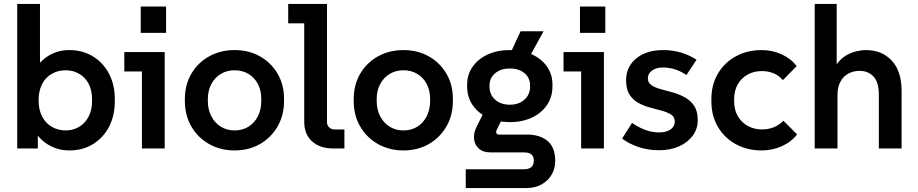

<svg xmlns="http://www.w3.org/2000/svg" viewBox="-20 -750 4636 970"><path d="M331 10Q271 10 223.5 -19Q176 -48 149 -98L171 -122V0H67V-730H182V-375L159 -402Q186 -446 230.5 -471.5Q275 -497 330 -497Q396 -497 448 -466Q500 -435 530 -379Q560 -323 560 -249V-239Q560 -164 530 -108Q500 -52 448.5 -21Q397 10 331 10ZM312 -91Q349 -91 379.5 -109Q410 -127 427.5 -160.5Q445 -194 445 -239V-249Q445 -295 427.5 -327.5Q410 -360 379.5 -377.5Q349 -395 312 -395Q273 -395 241.5 -377Q210 -359 192.5 -325Q175 -291 175 -243Q175 -196 192.5 -162Q210 -128 241.5 -109.5Q273 -91 312 -91Z M697 0V-441L748 -389H608V-487H812V0ZM691 -584V-717H819V-584Z M1165 10Q1094 10 1037 -22Q980 -54 947 -110.5Q914 -167 914 -240V-249Q914 -322 947 -378Q980 -434 1037 -465.5Q1094 -497 1165 -497Q1237 -497 1293 -465.5Q1349 -434 1382 -378.5Q1415 -323 1415 -250V-240Q1415 -167 1382 -110.5Q1349 -54 1293 -22Q1237 10 1165 10ZM1165 -91Q1205 -91 1235.5 -110Q1266 -129 1283 -163Q1300 -197 1300 -240V-250Q1300 -293 1283 -325.5Q1266 -358 1235.5 -376.5Q1205 -395 1165 -395Q1126 -395 1095.5 -376.5Q1065 -358 1047.5 -325Q1030 -292 1030 -249V-240Q1030 -197 1047.5 -163Q1065 -129 1095.5 -110Q1126 -91 1165 -91Z M1662 0Q1596 0 1556.5 -36Q1517 -72 1517 -135V-684L1569 -632H1436V-730H1632V-133Q1632 -117 1643 -106.5Q1654 -96 1669 -96H1720V0Z M2018 10Q1947 10 1890 -22Q1833 -54 1800 -110.5Q1767 -167 1767 -240V-249Q1767 -322 1800 -378Q1833 -434 1890 -465.5Q1947 -497 2018 -497Q2090 -497 2146 -465.5Q2202 -434 2235 -378.5Q2268 -323 2268 -250V-240Q2268 -167 2235 -110.5Q2202 -54 2146 -22Q2090 10 2018 10ZM2018 -91Q2058 -91 2088.5 -110Q2119 -129 2136 -163Q2153 -197 2153 -240V-250Q2153 -293 2136 -325.5Q2119 -358 2088.5 -376.5Q2058 -395 2018 -395Q1979 -395 1948.5 -376.5Q1918 -358 1900.5 -325Q1883 -292 1883 -249V-240Q1883 -197 1900.5 -163Q1918 -129 1948.5 -110Q1979 -91 2018 -91Z M2333 200V105H2628Q2653 105 2665 93.5Q2677 82 2677 61Q2677 41 2665 30.5Q2653 20 2628 20H2459Q2421 20 2399.5 1Q2378 -18 2375 -47.5Q2372 -77 2387 -108L2436 -206L2533 -182L2490 -95Q2487 -90 2486.5 -84Q2486 -78 2490 -74Q2494 -70 2503 -70H2645Q2707 -70 2746 -38Q2785 -6 2785 63Q2785 102 2766.5 133Q2748 164 2715.5 182Q2683 200 2640 200ZM2532 -424 2610 -592H2726L2634 -424ZM2556 -133Q2492 -133 2443.5 -156Q2395 -179 2367.5 -219.5Q2340 -260 2340 -313V-322Q2340 -373 2367.5 -412.5Q2395 -452 2443.5 -474.5Q2492 -497 2556 -497Q2619 -497 2667.5 -475Q2716 -453 2743.5 -413.5Q2771 -374 2771 -323V-313Q2771 -260 2743.5 -219.5Q2716 -179 2667.5 -156Q2619 -133 2556 -133ZM2556 -221Q2601 -221 2629.5 -246.5Q2658 -272 2658 -312V-318Q2658 -357 2629.5 -380.5Q2601 -404 2556 -404Q2510 -404 2481.5 -380Q2453 -356 2453 -317V-312Q2453 -272 2481.5 -246.5Q2510 -221 2556 -221Z M2916 0V-441L2967 -389H2827V-487H3031V0ZM2910 -584V-717H3038V-584Z M3310 9Q3252 9 3203.5 -8Q3155 -25 3123 -50L3173 -129Q3203 -108 3238 -94.5Q3273 -81 3310 -81Q3346 -81 3367.5 -96Q3389 -111 3389 -135Q3389 -159 3371.5 -170.5Q3354 -182 3326 -190Q3298 -198 3266.5 -206Q3235 -214 3207 -229Q3179 -244 3161 -271Q3143 -298 3143 -344Q3143 -412 3194 -454.5Q3245 -497 3331 -497Q3379 -497 3422 -484Q3465 -471 3499 -448L3448 -371Q3422 -389 3392 -399Q3362 -409 3330 -409Q3295 -409 3274 -393.5Q3253 -378 3253 -354Q3253 -332 3271.5 -319.5Q3290 -307 3318.5 -299.5Q3347 -292 3379 -283Q3411 -274 3439.5 -258.5Q3468 -243 3486.5 -216Q3505 -189 3505 -143Q3505 -98 3479.5 -64Q3454 -30 3410.5 -10.5Q3367 9 3310 9Z M3828 10Q3755 10 3697.5 -21.5Q3640 -53 3607 -109Q3574 -165 3574 -238V-249Q3574 -323 3607.5 -379Q3641 -435 3698.5 -466Q3756 -497 3828 -497Q3882 -497 3929 -475.5Q3976 -454 4005 -416L3935 -345Q3915 -369 3887.5 -380Q3860 -391 3829 -391Q3789 -391 3757.5 -373.5Q3726 -356 3707.5 -324.5Q3689 -293 3689 -249V-238Q3689 -195 3707.5 -163Q3726 -131 3758.5 -113.5Q3791 -96 3830 -96Q3860 -96 3887.5 -106.5Q3915 -117 3938 -140L4007 -71Q3978 -33 3930 -11.5Q3882 10 3828 10Z M4096 0V-730H4207V-353H4176Q4187 -397 4207 -425Q4227 -453 4252.5 -468.5Q4278 -484 4305 -490.5Q4332 -497 4354 -497Q4436 -497 4485.5 -443.5Q4535 -390 4535 -290V0H4420V-271Q4420 -335 4393 -363.5Q4366 -392 4322 -392Q4291 -392 4265.5 -378Q4240 -364 4225.5 -336.5Q4211 -309 4211 -269V0Z"/></svg>

Font: SUSE Thin SemiBold
Style: Regular
Weight: 600
Version: Version 1.000